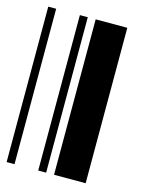

<svg xmlns="http://www.w3.org/2000/svg" viewBox="-95 -647 520 704"><g transform="rotate(15 165.0 -295.0)"><path d="M0 0V-590H30V0ZM120 0V-590H150V0ZM180 0V-590H300V0Z"/></g></svg>

Font: Libre Barcode 128
Style: Regular
Weight: 400
Version: Version 1.005; ttfautohint (v1.8.3)